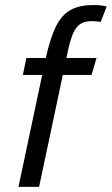

<svg xmlns="http://www.w3.org/2000/svg" viewBox="-20 -725 434 745"><path d="M51.7 0 157.7 -500Q174.7 -577 196.9 -622.1Q219.2 -667.2 253.6 -686.2Q288 -705.3 341.3 -705.3Q356.8 -705.3 368.9 -704.2Q381 -703 394 -700L370.8 -640Q349.8 -643 334.8 -643Q296.7 -643 277.3 -618.8Q258 -594.5 244.7 -533L131.7 0ZM68.8 -434.2 82.2 -500H354.5L335.2 -434.2Z"/></svg>

Font: Epunda Sans Light
Style: Italic
Weight: 300
Italic angle: -12.0243°
Designer: Simon Atzbach
Foundry: typofactur
Version: Version 2.204